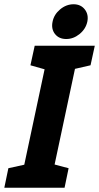

<svg xmlns="http://www.w3.org/2000/svg" viewBox="-64 -882 465 902"><path d="M27 0 169 -667H311.3L169.3 0ZM99 -667H179L173 -548.7L79 -575.3ZM-43.7 0 -24.7 -91.7 81 -115 36.3 0ZM159.3 0 158 -118.3 258.3 -91.7 239.3 0ZM219.3 -542.7 301.3 -667H381.3L361.3 -575.3ZM247.3 -698.7Q213 -698.7 194.3 -722.3Q175.7 -746 183 -780.3Q189.7 -814 218.5 -838Q247.3 -862 281.7 -862Q315.3 -862 334.2 -838Q353 -814 346.3 -780.3Q339 -746 310 -722.3Q281 -698.7 247.3 -698.7Z"/></svg>

Font: Epunda Slab Light
Style: Italic
Weight: 300
Italic angle: -12°
Designer: Simon Atzbach
Foundry: typofactur
Version: Version 1.102